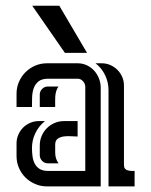

<svg xmlns="http://www.w3.org/2000/svg" viewBox="-20 -666 540 686"><path d="M284.7 -55.2V-356Q284.7 -366.7 276.6 -375.7Q268.6 -384.8 257.3 -384.8H152.3Q129.4 -384.8 117.4 -375Q105.5 -365.2 100.3 -350.3Q95.2 -335.4 94.7 -317.6Q94.2 -299.8 94.2 -283.7H39.1V-331.1Q39.1 -353.5 47.6 -373.3Q56.2 -393.1 71 -408Q85.9 -422.9 105.7 -431.4Q125.5 -439.9 147.9 -439.9H257.3Q274.9 -439.9 290 -432.9Q305.2 -425.8 316.2 -413.8Q327.1 -401.9 333.5 -386Q339.8 -370.1 339.8 -353V0H147.9Q125.5 0 105.7 -8.5Q85.9 -17.1 71 -31.7Q56.2 -46.4 47.6 -66.2Q39.1 -85.9 39.1 -108.4V-153.8Q39.1 -169.9 45.4 -184.6Q51.8 -199.2 62.5 -210Q73.2 -220.7 87.9 -227.1Q102.5 -233.4 118.7 -233.4H140.6Q118.7 -215.8 106.4 -190.4Q94.2 -165 94.2 -137.2Q94.2 -122.1 96.2 -107.4Q98.1 -92.8 104.2 -81.1Q110.4 -69.3 121.8 -62.3Q133.3 -55.2 152.3 -55.2ZM367.7 -344.2Q367.7 -372.1 355.5 -397.5Q343.3 -422.9 321.3 -439.9H343.3Q359.9 -439.9 374.3 -433.6Q388.7 -427.2 399.4 -416.5Q410.2 -405.8 416.5 -391.4Q422.9 -377 422.9 -360.4V-76.7Q422.9 -67.9 426.5 -63.5Q430.2 -59.1 436 -57.4Q441.9 -55.7 448.5 -55.4Q455.1 -55.2 460.9 -55.2V0H367.7ZM191.9 -645.5 291 -477.1H211.9L95.2 -645.5ZM257.3 -233.4V-178.2Q248.5 -178.2 234.9 -179.2Q221.2 -180.2 208.3 -178.5Q195.3 -176.8 186.3 -170.4Q177.2 -164.1 177.2 -148.9V-120.6Q177.2 -99.1 189 -82.5H150.9Q138.7 -82.5 130.4 -91.3Q122.1 -100.1 122.1 -111.8V-146.5Q122.1 -164.6 128.9 -180.4Q135.7 -196.3 147.5 -208Q159.2 -219.7 175 -226.6Q190.9 -233.4 209 -233.4ZM189 -356.9Q183.1 -348.6 180.7 -339.8Q178.2 -331.1 177.5 -321.8Q176.8 -312.5 177 -303Q177.2 -293.5 177.2 -283.7H122.1V-328.1Q122.1 -339.8 130.6 -348.4Q139.2 -356.9 150.9 -356.9Z"/></svg>

Font: Isar CAT
Style: Regular
Weight: 400
Designer: Digitized by Peter Wiegel
Foundry: CAT-Fonts, Peter Wiegel
Version: Version 1.000; ttfautohint (v1.3)